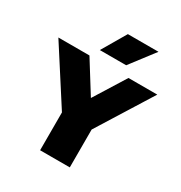

<svg xmlns="http://www.w3.org/2000/svg" viewBox="-214 -937 1008 1070"><g transform="rotate(30 290.0 -402.5)"><path d="M198.5 0V-314.5L237 -183.5L-27.5 -595H172.5L324 -352H272L423.5 -595H609L352 -183.5L389.5 -312.5V0ZM207.5 -650 298.5 -805H495.5L377 -650Z"/></g></svg>

Font: Encode Sans SC ExtraBold
Style: Regular
Weight: 800
Version: Version 3.002